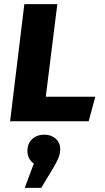

<svg xmlns="http://www.w3.org/2000/svg" viewBox="-20 -588 511 931"><path d="M29 0 98 -568H258L202 -119H442L410 0ZM144 205Q113 183 113 143Q113 108 136 86.5Q159 65 195 65Q228 65 250 84.5Q272 104 272 135Q272 157 263.5 177.5Q255 198 242 220L180 323H100Z"/></svg>

Font: Qjlgwqiwhsfqbnnlvksmvfsycuq
Style: Regular
Weight: 700
Italic angle: -8°
Designer: Carrois Corporate & Edenspiekermann
Foundry: Carrois Corporate GbR & Edenspiekermann AG
Version: Version 2.001